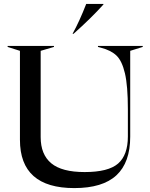

<svg xmlns="http://www.w3.org/2000/svg" viewBox="-20 -947 768 982"><path d="M82 -232V-687L19 -707V-712H256V-707L188 -687V-246Q188 -157 242 -112Q296 -67 413 -67Q534 -67 584 -110.5Q634 -154 634 -249V-389Q634 -508 619 -572Q604 -636 575.5 -663Q547 -690 496 -703L481 -707V-712H710V-707L646 -687V-248Q646 -116 575.5 -50.5Q505 15 360 15Q82 15 82 -232ZM351 -774Q386 -837 421 -927H509V-924Q447 -855 356 -774Z"/></svg>

Font: Nyght Serif
Style: Regular
Weight: 400
Designer: Maksym Kobuzan
Version: Version 0.410